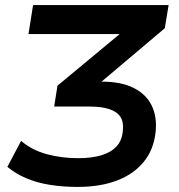

<svg xmlns="http://www.w3.org/2000/svg" viewBox="-20 -725 705 755"><path d="M285 10Q228 10 177 2Q126 -6 83.5 -24Q41 -42 9 -69L63 -171Q105 -135 163 -119Q221 -103 287 -103Q341 -103 379 -114.5Q417 -126 438.5 -149.5Q460 -173 463 -210Q467 -245 453.5 -265.5Q440 -286 409.5 -296Q379 -306 333 -306H193L206 -388L495 -628L493 -591H92L110 -705H643L628 -614L345 -375L317 -404H380Q456 -404 505 -379.5Q554 -355 576 -311Q598 -267 592 -207Q585 -138 546 -89.5Q507 -41 441 -15.5Q375 10 285 10Z"/></svg>

Font: Nunito Sans 8pt
Style: Bold Italic
Weight: 700
Italic angle: -9°
Version: Version 3.101;gftools[0.9.27]